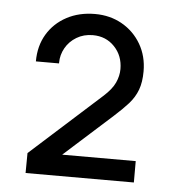

<svg xmlns="http://www.w3.org/2000/svg" viewBox="-41 -768 486 537"><g transform="rotate(5 202.0 -500.0)"><path d="M50 -270 50.5 -326 247.5 -503.5Q271.5 -525 280.2 -544.2Q289 -563.5 289 -582.5Q289 -620 265 -645.2Q241 -670.5 204 -670.5Q178.5 -670.5 158.5 -658.5Q138.5 -646.5 127.5 -627Q116.5 -607.5 116.5 -585.5Q116.5 -584.5 116.5 -583.5H51.5Q51.5 -627 71.2 -660Q91 -693 125.8 -711.5Q160.5 -730 205 -730Q247.5 -730 281.2 -710.8Q315 -691.5 334.5 -658Q354 -624.5 354 -582Q354 -551.5 346 -530Q338 -508.5 321.8 -490.2Q305.5 -472 281.5 -450.5L147.5 -330H354V-270Z"/></g></svg>

Font: Cns Manrope Med
Style: Regular
Weight: 500
Designer: Mikhail Sharanda
Foundry: Mikhail Sharanda
Version: Version 4.504